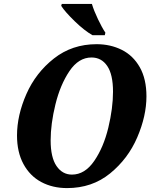

<svg xmlns="http://www.w3.org/2000/svg" viewBox="-20 -951 782 982"><path d="M67 -258Q67 -361 115 -470Q163 -579 256 -652Q349 -725 474 -725Q545 -725 603 -696Q661 -667 695 -607Q729 -547 729 -458Q729 -358 682 -248.5Q635 -139 543 -64Q451 11 323 11Q249 11 191 -20Q133 -51 100 -112Q67 -173 67 -258ZM558 -482Q558 -570 528.5 -613.5Q499 -657 448 -657Q382 -657 335 -587Q288 -517 263.5 -417Q239 -317 239 -233Q239 -146 269 -102Q299 -58 348 -58Q414 -58 462 -128Q510 -198 534 -298Q558 -398 558 -482ZM293 -921 296 -931H450Q460 -897 481 -853Q502 -809 519 -784L516 -771H453Q412 -794 362.5 -842Q313 -890 293 -921Z"/></svg>

Font: Noto Serif NarrowExtraBold
Style: Italic
Weight: 800
Width: 4
Italic angle: -12°
Designer: Monotype Design Team
Foundry: Monotype Imaging Inc.
Version: Version 1.001